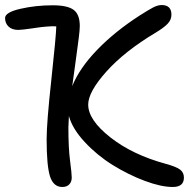

<svg xmlns="http://www.w3.org/2000/svg" viewBox="-22 -684 766 758"><path d="M224.1 54.2Q189 54.2 175.5 12.5Q162.1 -29.3 162.1 -134.8Q162.1 -199.2 180.7 -369.4Q199.2 -539.6 200.2 -580.1Q168.5 -581.5 116.5 -573.7Q64.5 -565.9 50.8 -565.9Q25.4 -565.9 11.7 -579.1Q-2 -592.3 -2 -612.8Q-2 -635.3 58.3 -649.2Q118.7 -663.1 186 -663.1Q244.6 -663.1 268.8 -645Q293 -627 293 -581.1Q293 -566.4 288.8 -533.2Q284.7 -500 276.1 -438Q267.6 -376 263.2 -344.2Q292 -415.5 362.3 -488Q432.6 -560.5 529.8 -623Q564.9 -645.5 583 -654.8Q601.1 -664.1 616.2 -664.1Q654.8 -664.1 654.8 -626Q654.8 -606.4 640.6 -591.1Q626.5 -575.7 592.8 -555.2Q470.7 -482.4 398.4 -401.9Q326.2 -321.3 326.2 -271Q326.2 -210.4 413.8 -141.6Q501.5 -72.8 632.8 -37.1Q675.3 -25.4 689.7 -13.9Q704.1 -2.4 704.1 17.1Q704.1 54.2 660.2 54.2Q613.8 54.2 548.8 29.8Q483.9 5.4 422.6 -32.7Q361.3 -70.8 312.5 -123.3Q263.7 -175.8 250 -226.1Q248 -191.9 248 -181.2Q248 -99.6 254.6 -49.3Q261.2 1 261.2 17.1Q261.2 34.2 251.2 44.2Q241.2 54.2 224.1 54.2Z"/></svg>

Font: Shantell Sans Bouncy
Style: Regular
Weight: 400
Designer: Stephen Nixon, Anya Danilova, Shantell Martin
Foundry: Arrow Type
Version: Version 1.006;[9816181b4]